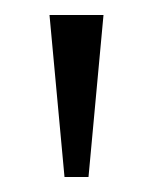

<svg xmlns="http://www.w3.org/2000/svg" viewBox="-20 -734 203 256"><path d="M66 -498 46 -714H118L98 -498Z"/></svg>

Font: Noto Serif Lao Condensed Light
Style: Regular
Weight: 300
Width: 3
Designer: Monotype Design Team
Foundry: Monotype Imaging Inc.
Version: Version 2.003; ttfautohint (v1.8.4.7-5d5b)